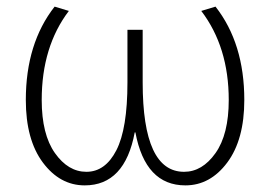

<svg xmlns="http://www.w3.org/2000/svg" viewBox="-20 -550 816 580"><path d="M718 -248Q718 -128 666.5 -59Q615 10 540 10Q419 10 389 -150H387Q357 10 236 10Q161 10 109.5 -59Q58 -128 58 -248Q58 -419 145 -530L188 -517Q106 -409 106 -248Q106 -144 146 -87.5Q186 -31 241 -31Q298 -31 331.5 -96Q365 -161 365 -301V-460H411V-301Q411 -31 536 -31Q591 -31 631 -87.5Q671 -144 671 -248Q671 -408 588 -517L631 -530Q718 -419 718 -248Z"/></svg>

Font: Mplus 1p Light
Style: Regular
Weight: 300
Version: Version 1.061